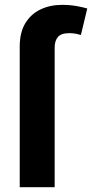

<svg xmlns="http://www.w3.org/2000/svg" viewBox="-20 -782 385 802"><path d="M62.4 0V-587.8Q62.4 -646 85.5 -684.6Q108.7 -723.2 148.8 -742.4Q188.9 -761.7 239.3 -761.7Q274 -761.7 302.5 -756.2Q331.1 -750.7 344.5 -746.5L318 -636Q309 -638.7 296.5 -641.1Q283.9 -643.5 269.3 -643.5Q235.9 -643.5 222.1 -627.7Q208.3 -611.8 208.3 -583V0Z"/></svg>

Font: Adwaita Sans
Style: Regular
Weight: 400
Designer: Rasmus Andersson
Foundry: rsms
Version: Version 4.001;git-9221beed3